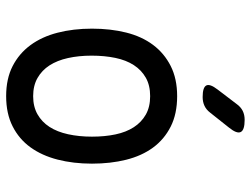

<svg xmlns="http://www.w3.org/2000/svg" viewBox="-118 -708 835 640"><g transform="rotate(90 300.0 -387.5)"><path d="M300 10Q242 10 200 -11.5Q158 -33 130 -71Q102 -109 88.5 -161.5Q75 -214 75 -276Q75 -338 88 -390Q101 -442 129 -479.5Q157 -517 199.5 -538.5Q242 -560 300 -560Q359 -560 401.5 -538.5Q444 -517 471.5 -479.5Q499 -442 512 -390Q525 -338 525 -276Q525 -214 511.5 -161.5Q498 -109 470.5 -71Q443 -33 400.5 -11.5Q358 10 300 10ZM300 -80Q335 -80 360.5 -94.5Q386 -109 402.5 -134.5Q419 -160 427 -196.5Q435 -233 435 -276Q435 -319 427.5 -354.5Q420 -390 403.5 -415.5Q387 -441 361.5 -455.5Q336 -470 300 -470Q264 -470 238.5 -455.5Q213 -441 196.5 -415.5Q180 -390 172.5 -354Q165 -318 165 -275Q165 -232 173 -196Q181 -160 197.5 -134.5Q214 -109 239.5 -94.5Q265 -80 300 -80ZM355 -670Q345 -657 332 -651Q319 -645 303 -645Q271 -645 264.5 -657Q258 -669 278 -695L326 -758Q336 -772 349 -778.5Q362 -785 379 -785Q413 -785 419.5 -772Q426 -759 405 -733Z"/></g></svg>

Font: Maple Mono NF
Style: Regular
Weight: 400
Monospace: yes
Designer: subframe7536
Version: Version 7.000